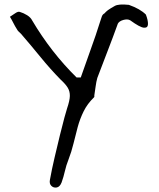

<svg xmlns="http://www.w3.org/2000/svg" viewBox="-20 -734 719 870"><path d="M206 82Q215 32 227.5 -21Q240 -74 251.5 -121.5Q263 -169 272 -201.5Q281 -234 284 -243Q296 -278 296.5 -299Q297 -320 287 -336.5Q277 -353 255 -373Q207 -422 163.5 -475.5Q120 -529 75 -581Q70 -586 65 -590.5Q60 -595 57 -601Q48 -615 40.5 -630Q33 -645 25 -658Q36 -665 49 -674Q62 -683 70 -680Q87 -675 103 -665Q119 -655 126 -641Q168 -570 218.5 -505Q269 -440 327 -383H346Q368 -447 391 -510Q414 -573 434 -637Q438 -650 441.5 -659.5Q445 -669 453 -673Q460 -681 469 -688Q476 -693 483.5 -697.5Q491 -702 500 -707Q517 -717 564 -712Q615 -694 641 -668Q651 -642 650.5 -624.5Q650 -607 632 -608.5Q614 -610 570 -642Q558 -649 538.5 -643.5Q519 -638 513 -625V-624Q491 -563 467.5 -502.5Q444 -442 421 -381Q416 -363 413.5 -343.5Q411 -324 408 -306Q407 -302 407.5 -298.5Q408 -295 406 -293Q376 -264 359 -229.5Q342 -195 332 -158Q322 -121 313 -83.5Q304 -46 290 -10Q280 15 274 41.5Q268 68 259 93Q251 113 237 115.5Q223 118 213 108.5Q203 99 206 82Z"/></svg>

Font: Mynerve
Style: Regular
Weight: 400
Designer: Carolina Short
Foundry: Carolina Short
Version: Version 1.000; ttfautohint (v1.8.4.7-5d5b)